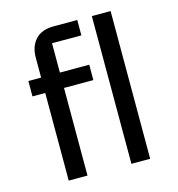

<svg xmlns="http://www.w3.org/2000/svg" viewBox="-109 -835 859 929"><g transform="rotate(-15 320.0 -370.0)"><path d="M121 -439H57V-516H121V-616Q121 -672 152 -706Q183 -740 244 -740H362V-663H215V-516H362V-439H215V0H121ZM435 -740H529V0H435Z"/></g></svg>

Font: Writer
Style: Regular
Weight: 400
Monospace: yes
Designer: Mike Abbink, Paul van der Laan, Pieter van Rosmalen
Foundry: Bold Monday
Version: Version 2.001 2020